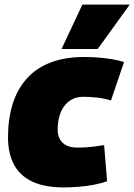

<svg xmlns="http://www.w3.org/2000/svg" viewBox="-20 -809 587 839"><path d="M258 10Q175 10 121 -15.5Q67 -41 41 -90Q15 -139 15 -208Q15 -289 35 -353.5Q55 -418 96 -464.5Q137 -511 200 -535.5Q263 -560 349 -560Q380 -560 411 -557.5Q442 -555 471 -550Q500 -545 522 -538L465 -370Q435 -379 405 -382.5Q375 -386 343 -386Q315 -386 294 -374.5Q273 -363 259 -343Q245 -323 238.5 -297Q232 -271 232 -242Q232 -219 241.5 -201Q251 -183 270.5 -173.5Q290 -164 319 -164Q338 -164 355 -165Q372 -166 391.5 -168.5Q411 -171 435 -175L448 -17Q420 -7 387 -1Q354 5 320.5 7.5Q287 10 258 10ZM249 -595 340 -789H547L407 -595Z"/></svg>

Font: Georama ExtraCondensed Thin Black
Style: Italic
Weight: 900
Italic angle: -9°
Version: Version 1.001